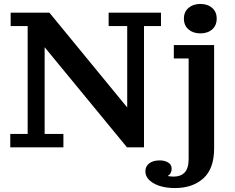

<svg xmlns="http://www.w3.org/2000/svg" viewBox="-20 -746 1188 972"><path d="M994 -577Q958 -577 934.5 -597Q911 -617 911 -652Q911 -686 934.5 -706Q958 -726 994 -726Q1031 -726 1054 -706Q1077 -686 1077 -652Q1077 -617 1054 -597Q1031 -577 994 -577ZM32 0V-68H120V-614H34V-682H230L624 -202V-614H530V-682H795V-614H709V0H623L206 -507V-68H301V0ZM789 66Q813 66 831 76.5Q849 87 849 108Q849 133 829 145Q843 148 860 148Q895 148 915 127Q935 106 935 59V-450H860V-518H1064V5Q1064 108 1009.5 157Q955 206 866 206Q800 206 758 182Q716 158 716 121Q716 96 735.5 81Q755 66 789 66Z"/></svg>

Font: Montagu Slab 16pt Medium
Style: Regular
Weight: 500
Designer: Florian Karsten
Foundry: Florian Karsten
Version: Version 1.000; ttfautohint (v1.8.3)